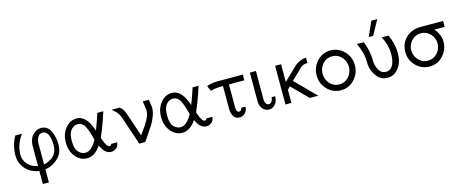

<svg xmlns="http://www.w3.org/2000/svg" viewBox="-44 -1399 5459 2270"><g transform="rotate(-15 2685.0 -264.0)"><path d="M43 -241Q43 -363 102 -472H185Q102 -362 102 -237Q102 -167 149 -116.5Q196 -66 269 -54V-294Q269 -382 315 -431Q361 -480 419 -480Q461 -480 492 -456Q523 -432 538.5 -393.5Q554 -355 561.5 -316.5Q569 -278 569 -241Q569 -136 501.5 -71.5Q434 -7 343 6V166H269V6Q162 -10 102.5 -80.5Q43 -151 43 -241ZM343 -54Q364 -58 385.5 -66.5Q407 -75 439 -95Q471 -115 491 -154Q511 -193 511 -245Q511 -278 507 -307Q503 -336 493.5 -363Q484 -390 465 -406Q446 -422 420 -422Q386 -422 365.5 -390.5Q345 -359 343 -314Z M854 -480Q974 -480 1039 -282Q1054 -319 1079.5 -392Q1105 -465 1109 -480H1182Q1123 -296 1077 -196Q1073 -188 1073 -182Q1073 -176 1079 -164Q1113 -62 1149 -62Q1166 -62 1171 -83H1244Q1242 -39 1214 -15.5Q1186 8 1150 8Q1120 8 1095 -8.5Q1070 -25 1057.5 -44.5Q1045 -64 1035 -82.5Q1025 -101 1024 -102Q951 8 855 8Q773 8 715.5 -62Q658 -132 658 -236Q658 -340 715 -410Q772 -480 854 -480ZM731 -236Q731 -141 767.5 -101Q804 -61 853 -61Q925 -61 991 -177Q991 -178 991.5 -182Q992 -186 993 -187Q993 -188 982 -228Q970 -268 965 -283Q960 -298 947 -329.5Q934 -361 923 -374Q912 -387 894 -399Q876 -411 854 -411Q838 -411 828 -409Q786 -400 758.5 -359Q731 -318 731 -236Z M1281 -472H1381Q1393 -462 1402 -451.5Q1411 -441 1416.5 -434Q1422 -427 1427 -416.5Q1432 -406 1434 -401.5Q1436 -397 1440 -385.5Q1444 -374 1445 -371Q1470 -303 1540 -89Q1547 -100 1568.5 -128.5Q1590 -157 1609 -185.5Q1628 -214 1642 -240Q1679 -307 1679 -360Q1679 -368 1663 -472H1737Q1751 -386 1751 -369Q1751 -323 1729.5 -267.5Q1708 -212 1685.5 -176Q1663 -140 1621.5 -80.5Q1580 -21 1567 0H1494L1381 -335Q1375 -352 1370 -364.5Q1365 -377 1358.5 -388Q1352 -399 1348.5 -405Q1345 -411 1336 -421Q1327 -431 1322.5 -435Q1318 -439 1303.5 -452Q1289 -465 1281 -472Z M2020 -480Q2140 -480 2205 -282Q2220 -319 2245.5 -392Q2271 -465 2275 -480H2348Q2289 -296 2243 -196Q2239 -188 2239 -182Q2239 -176 2245 -164Q2279 -62 2315 -62Q2332 -62 2337 -83H2410Q2408 -39 2380 -15.5Q2352 8 2316 8Q2286 8 2261 -8.5Q2236 -25 2223.5 -44.5Q2211 -64 2201 -82.5Q2191 -101 2190 -102Q2117 8 2021 8Q1939 8 1881.5 -62Q1824 -132 1824 -236Q1824 -340 1881 -410Q1938 -480 2020 -480ZM1897 -236Q1897 -141 1933.5 -101Q1970 -61 2019 -61Q2091 -61 2157 -177Q2157 -178 2157.5 -182Q2158 -186 2159 -187Q2159 -188 2148 -228Q2136 -268 2131 -283Q2126 -298 2113 -329.5Q2100 -361 2089 -374Q2078 -387 2060 -399Q2042 -411 2020 -411Q2004 -411 1994 -409Q1952 -400 1924.5 -359Q1897 -318 1897 -236Z M2445 -449Q2500 -472 2572 -472H2887V-402H2699V-187Q2699 -183 2698.5 -157Q2698 -131 2698.5 -120.5Q2699 -110 2702 -92.5Q2705 -75 2713 -67.5Q2721 -60 2734 -60Q2751 -60 2759.5 -74Q2768 -88 2768 -98H2820Q2818 -49 2789 -20.5Q2760 8 2723 8Q2672 8 2649.5 -29Q2627 -66 2626 -112V-194V-402Q2585 -402 2555 -399.5Q2525 -397 2512.5 -394Q2500 -391 2488.5 -387.5Q2477 -384 2474 -383Z M2974 -124V-473H3047L3048 -472V-149Q3048 -145 3047.5 -139.5Q3047 -134 3047 -131Q3047 -60 3094 -53Q3112 -53 3128 -70.5Q3144 -88 3147 -126H3191Q3188 -58 3155.5 -25Q3123 8 3083 8Q3039 8 3006.5 -27Q2974 -62 2974 -124Z M3283 0V-473H3356V-256Q3394 -292 3430 -327Q3466 -362 3482.5 -378Q3499 -394 3514.5 -408Q3530 -422 3537 -427.5Q3544 -433 3550 -436Q3601 -469 3661 -472V-406Q3620 -406 3595 -391Q3581 -382 3567 -368Q3525 -329 3440 -246L3685 0H3581L3388 -194L3356 -159V0Z M3728 -236Q3728 -335 3795 -407.5Q3862 -480 3962 -480Q4058 -480 4127 -409Q4196 -338 4196 -236Q4196 -137 4128.5 -64.5Q4061 8 3962 8Q3865 8 3796.5 -63Q3728 -134 3728 -236ZM3801 -236Q3801 -167 3846.5 -115.5Q3892 -64 3962 -64Q4031 -64 4077 -115.5Q4123 -167 4123 -236Q4123 -305 4077 -356.5Q4031 -408 3962 -408Q3893 -408 3847 -357Q3801 -306 3801 -236Z M4440 -515 4520 -694H4593L4494 -515ZM4284 -472H4367Q4382 -436 4392.5 -400.5Q4403 -365 4407.5 -333.5Q4412 -302 4414 -282Q4416 -262 4416.5 -237.5Q4417 -213 4417 -211Q4423 -155 4451.5 -110Q4480 -65 4533 -65Q4589 -65 4620 -122Q4647 -178 4645 -261Q4645 -362 4588 -472H4670Q4724 -359 4724 -239Q4724 -136 4670.5 -64Q4617 8 4533 8Q4455 8 4405.5 -53Q4356 -114 4345 -197Q4344 -203 4342.5 -254.5Q4341 -306 4328.5 -353.5Q4316 -401 4284 -472Z M4812 -232Q4812 -337 4883.5 -404.5Q4955 -472 5060 -472H5339V-399H5211Q5280 -327 5280 -232Q5280 -137 5213.5 -64.5Q5147 8 5046 8Q4951 8 4881.5 -61.5Q4812 -131 4812 -232ZM4885 -232Q4885 -165 4931 -114.5Q4977 -64 5046 -64Q5114 -64 5160.5 -114Q5207 -164 5207 -232Q5207 -299 5161 -349Q5115 -399 5046 -399Q4978 -399 4931.5 -349.5Q4885 -300 4885 -232Z"/></g></svg>

Font: Coval
Style: ExtraLight
Weight: 250
Foundry: Context Ltd
Version: Version 001.000